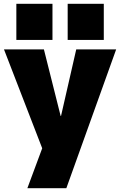

<svg xmlns="http://www.w3.org/2000/svg" viewBox="-20 -780 632 1010"><path d="M124 210 202 0 1 -520H211L299 -170H301L381 -520H591L329 210ZM336 -570V-760H526V-570ZM66 -570V-760H256V-570Z"/></svg>

Font: M PLUS 1 Black
Style: Regular
Weight: 900
Designer: Coji Morishita
Foundry: UNDERFOREST DESIGN
Version: Version 1.001